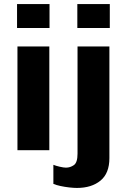

<svg xmlns="http://www.w3.org/2000/svg" viewBox="-20 -740 624 946"><path d="M66 0V-511H223V0ZM64 -602V-720H224V-602ZM359 186Q343 186 321 183.5Q299 181 278 176.5Q257 172 243 166V72Q255 77 274.5 81.5Q294 86 305 86Q326 86 344 73.5Q362 61 362 17V-511H519V39Q519 114 475 150Q431 186 359 186ZM361 -602V-720H521V-602Z"/></svg>

Font: Chivo Medium
Style: Bold
Weight: 700
Version: Version 2.002